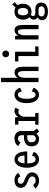

<svg xmlns="http://www.w3.org/2000/svg" viewBox="1504 -2344 1041 4090"><g transform="rotate(-90 2025.0 -299.5)"><path d="M224.4 11Q187.3 11 154.1 1.4Q120.9 -8.2 95.2 -25.9Q69.4 -43.5 54.4 -67.3L128.9 -114.9Q137.6 -98.1 152.4 -86.2Q167.3 -74.4 186.1 -68.1Q205 -61.9 225.9 -61.9Q244.1 -61.9 259.8 -66.1Q275.5 -70.3 287 -79.5Q298.4 -88.7 304.9 -102.7Q311.4 -116.6 311.4 -136.1Q311.4 -152.9 302.4 -166.5Q293.3 -180.1 278 -191.1Q262.8 -202.2 244.4 -211Q225.9 -219.9 207.4 -226.6Q176.1 -238.6 143.9 -256.4Q111.6 -274.1 89.9 -303.1Q68.1 -332.1 68.1 -376.9Q68.1 -411.9 81.9 -437.4Q95.6 -462.8 118.4 -479.4Q141.3 -495.9 169.8 -504Q198.2 -512 227.7 -512Q265.7 -512 297.9 -500.7Q330.1 -489.4 352.8 -470.5Q375.5 -451.6 385.1 -428.7L312.4 -384.8Q305.4 -403.6 293 -415.9Q280.6 -428.2 264.3 -434.3Q247.9 -440.4 229.2 -440.4Q214.2 -440.4 200.7 -436.8Q187.2 -433.1 176.8 -425.4Q166.4 -417.6 160.5 -405.4Q154.6 -393.1 154.6 -375.8Q154.6 -352.6 166.9 -338.2Q179.3 -323.7 199 -314.4Q218.8 -305 240.1 -296.9Q261 -289.1 287.8 -276.8Q314.6 -264.6 339.6 -246.1Q364.7 -227.6 381.1 -201.4Q397.4 -175.1 397.4 -139.1Q397.4 -101.4 382.7 -73.1Q367.9 -44.8 343.2 -26.1Q318.4 -7.5 287.6 1.8Q256.8 11 224.4 11Z M570.4 -298.1H756.1Q756.1 -330 748.9 -362.9Q741.6 -395.8 723.9 -417.9Q706.1 -440 675.1 -440Q648.7 -440 629.2 -419.9Q609.6 -399.9 598.8 -357.6Q588 -315.4 588 -248.9Q588 -187.1 597.4 -145.7Q606.9 -104.3 626 -83.5Q645.1 -62.7 674.1 -62.7Q699.9 -62.7 716.7 -75.2Q733.5 -87.7 742.8 -105.5Q752 -123.2 755.6 -138.6L833.7 -101.4Q827.4 -81 808.1 -54.7Q788.9 -28.4 755.7 -8.7Q722.4 11 674.1 11Q636.1 11 603.7 -5.4Q571.3 -21.7 547.2 -54.4Q523.1 -87 509.8 -136.1Q496.4 -185.1 496.4 -250.6Q496.4 -316.3 510.6 -365.4Q524.8 -414.4 549.6 -447Q574.5 -479.6 606.7 -495.8Q638.9 -512 675 -512Q717.1 -512 748.7 -492.9Q780.4 -473.8 801.6 -438.4Q822.9 -402.9 833.6 -352.8Q844.3 -302.6 844.3 -240.4H570.4Z M1264.4 13.6 1198.4 -75.6 1250 -140.1 1332.6 -34.3ZM1192.6 -131.6 1238.1 -78.7Q1232.9 -64.9 1222.6 -49.3Q1212.4 -33.7 1196.4 -19.9Q1180.4 -6.1 1157.2 2.4Q1134 11 1102.3 11Q1039 11 995 -30.8Q951 -72.5 951 -153.6Q951 -191.6 964.9 -220.5Q978.7 -249.4 1003.1 -269Q1027.6 -288.6 1060.6 -298.6Q1093.6 -308.7 1131.6 -308.7H1200.8V-239.9H1136.4Q1110.9 -239.9 1088.9 -231Q1066.9 -222.2 1053.4 -202.6Q1039.9 -183 1039.9 -150.6Q1039.9 -116.4 1050.3 -96Q1060.7 -75.6 1078.4 -66.8Q1096 -57.9 1117.7 -57.9Q1139.2 -57.9 1155.2 -68.1Q1171.2 -78.3 1180.8 -95.1Q1190.4 -111.9 1192.6 -131.6ZM1119.1 -512Q1151.9 -512 1180.6 -502.8Q1209.4 -493.5 1231.8 -475.4Q1254.1 -457.2 1266.8 -430.8Q1279.4 -404.3 1279.4 -369.9V-77.4L1189.6 -94.1V-353.3Q1189.6 -375.1 1184 -391.2Q1178.5 -407.3 1168.6 -417.6Q1158.8 -427.9 1145 -432.9Q1131.3 -437.9 1114.6 -437.9Q1094.9 -437.9 1079.1 -429.4Q1063.2 -420.9 1051.7 -408.6Q1040.1 -396.4 1033.6 -384.3L957.4 -432.6Q968.2 -453.3 990.9 -471.4Q1013.5 -489.4 1046 -500.7Q1078.6 -512 1119.1 -512Z M1533.9 -287.9Q1533.9 -329.9 1546.8 -369.8Q1559.7 -409.8 1583 -441.9Q1606.4 -474.1 1637.2 -493Q1668 -512 1703.3 -512Q1721.3 -512 1735.3 -508Q1749.3 -504 1759.5 -498.2Q1769.7 -492.5 1775.9 -487.1L1730.9 -411.3Q1724.8 -418.2 1713.6 -424.1Q1702.5 -430 1683.5 -430Q1656.9 -430 1635.5 -411.5Q1614 -392.9 1599.6 -363.7Q1585.3 -334.5 1580.4 -302.6ZM1582.6 -70.6H1661.4V0H1412.9V-70.6H1492.3V-429.4H1414.9V-500H1565.4L1582.6 -409.6Z M2201.6 -105.7Q2192.9 -77.6 2172.1 -50.8Q2151.4 -23.9 2120.6 -6.5Q2089.8 11 2051.1 11Q2018.1 11 1986.3 -3.8Q1954.6 -18.6 1928.7 -50Q1902.9 -81.4 1887.6 -131.2Q1872.4 -181 1872.4 -251Q1872.4 -321.8 1887.6 -371.6Q1902.9 -421.4 1928.7 -452.4Q1954.6 -483.4 1986.3 -497.7Q2018.1 -512 2051.1 -512Q2089.6 -512 2119.8 -496.4Q2150.1 -480.7 2170.7 -453.9Q2191.4 -427 2201.1 -393L2123.1 -353Q2113.1 -392 2098.7 -415.6Q2084.3 -439.1 2052 -439.1Q2033.9 -439.1 2018 -428.5Q2002.1 -417.8 1990.2 -395.1Q1978.2 -372.4 1971.6 -336.6Q1965 -300.9 1965 -251Q1965 -201.6 1971.6 -166Q1978.2 -130.4 1990.2 -107.3Q2002.1 -84.2 2018 -73Q2033.9 -61.9 2052 -61.9Q2074 -61.9 2087.6 -74Q2101.3 -86.2 2109.2 -105.5Q2117.2 -124.8 2122 -145.9Z M2556.2 0V-301.4Q2556.2 -367.5 2542.9 -402.7Q2529.5 -437.9 2493.5 -437.9Q2476 -437.9 2461.3 -427Q2446.6 -416.1 2435.5 -396.9Q2424.4 -377.8 2418.2 -352.8Q2411.9 -327.7 2411.4 -299.4L2369.1 -308Q2369.4 -347.7 2381.6 -384.3Q2393.9 -420.9 2415.3 -449.6Q2436.7 -478.3 2465 -494.9Q2493.2 -511.6 2525.4 -511.6Q2582.4 -511.6 2615.3 -466.8Q2648.2 -422.1 2648.2 -317.6V0ZM2320.6 0V-800H2412.2V0Z M2921.6 -624.7Q2891.1 -624.7 2869.7 -646.1Q2848.3 -667.5 2848.3 -698Q2848.3 -728.8 2869.7 -750Q2891.1 -771.3 2921.6 -771.3Q2952.4 -771.3 2973.6 -750Q2994.9 -728.8 2994.9 -698Q2994.9 -667.5 2973.6 -646.1Q2952.4 -624.7 2921.6 -624.7ZM2967.5 -70.6H3081.4V0H2875.1V-429.4H2760.1V-500H2967.5Z M3228.3 0Q3228.3 -109 3228.3 -184Q3228.3 -259 3228.3 -308Q3228.3 -357 3228.3 -387.2Q3228.3 -417.5 3228.3 -436Q3228.3 -454.5 3228.3 -468.8Q3228.3 -483 3228.3 -500H3303L3318 -404.1V0ZM3446.9 0V-317.1Q3446.9 -348.3 3443.1 -375.9Q3439.4 -403.6 3428.8 -420.7Q3418.2 -437.9 3397.2 -437.9Q3378.7 -437.9 3364.2 -426.9Q3349.6 -415.9 3339.4 -397.2Q3329.2 -378.6 3323.5 -355.4Q3317.8 -332.2 3317.2 -308L3283.4 -312.3Q3283.6 -350.3 3293.4 -385.9Q3303.1 -421.6 3321.8 -449.9Q3340.4 -478.3 3367.2 -494.9Q3394 -511.6 3428.4 -511.6Q3468.9 -511.6 3493 -488.2Q3517.1 -464.9 3527.8 -423.7Q3538.4 -382.4 3538.4 -328V0Z M3821.3 -149Q3788.2 -149 3757.7 -159.8Q3727.2 -170.6 3703.1 -192.9Q3679.1 -215.2 3665.1 -249.6Q3651.1 -283.9 3651.1 -331Q3651.1 -377.9 3664.9 -412Q3678.7 -446.1 3702.6 -468.2Q3726.5 -490.4 3757.1 -501.2Q3787.8 -512 3821.3 -512Q3854.5 -512 3884.8 -501.2Q3915.1 -490.4 3939 -468.2Q3962.9 -446.1 3976.6 -412Q3990.4 -377.9 3990.4 -331Q3990.4 -283.9 3975.8 -249.6Q3961.2 -215.2 3936.8 -192.9Q3912.3 -170.6 3882.4 -159.8Q3852.4 -149 3821.3 -149ZM3821.3 -219.7Q3845.7 -219.7 3863.2 -232.9Q3880.7 -246 3890 -270.8Q3899.3 -295.6 3899.3 -331Q3899.3 -383.6 3880 -412.8Q3860.7 -441.9 3821.3 -441.9Q3781.4 -441.9 3762 -412.8Q3742.7 -383.6 3742.7 -331Q3742.7 -295.6 3752.1 -270.8Q3761.6 -246 3779.1 -232.9Q3796.6 -219.7 3821.3 -219.7ZM3926.4 -417 3886.4 -455.6 3971 -559.1 4024.6 -509.6ZM3874.7 -68Q3916.6 -68 3948.2 -54.4Q3979.8 -40.9 3997.4 -12Q4015 16.9 4015 62.6Q4015 97.5 4000.2 123.4Q3985.4 149.3 3958.7 166.4Q3932 183.5 3896.7 192Q3861.4 200.6 3820.3 200.6Q3779.9 200.6 3746.4 192.1Q3712.9 183.6 3688.8 167.6Q3664.6 151.6 3651.5 128.4Q3638.4 105.1 3638.4 75.5Q3638.4 46.9 3650.5 26.5Q3662.6 6.2 3680.7 -7.1Q3698.7 -20.4 3717 -28Q3735.3 -35.6 3747.1 -38.7L3796 -12.4Q3778.7 -8.4 3761 0.7Q3743.4 9.7 3731.5 25.5Q3719.6 41.3 3719.6 65.9Q3719.6 86.1 3731.7 101.2Q3743.9 116.3 3766.9 124.7Q3790 133.1 3822.9 133.1Q3854.4 133.1 3879.4 126.5Q3904.4 119.8 3918.9 105Q3933.4 90.1 3933.4 65.4Q3933.4 44.9 3926.4 30.5Q3919.3 16.1 3903.6 8.6Q3887.9 1 3862 1H3751.6Q3734.3 1 3710.6 -11.4Q3686.9 -23.8 3669 -46.7Q3651 -69.6 3651 -101.6Q3651 -124.4 3659.7 -142.1Q3668.4 -159.9 3681.4 -172.9Q3694.4 -186 3707.5 -194.5Q3720.6 -202.9 3728.9 -207.4L3775 -178.7Q3765.1 -173.2 3754.1 -164.2Q3743 -155.2 3735.3 -143.1Q3727.6 -131 3727.6 -116.4Q3727.6 -98.9 3736.3 -88.2Q3745.1 -77.4 3759.3 -72.7Q3773.6 -68 3789.6 -68Z"/></g></svg>

Font: League Mono Thin Condensed
Style: Regular
Weight: 100
Width: 1
Designer: Tyler Finck
Foundry: The League of Moveable Type / Tyler Finck
Version: Version 2.300;RELEASE